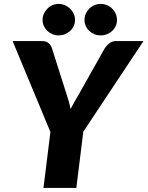

<svg xmlns="http://www.w3.org/2000/svg" viewBox="-20 -932 732 952"><path d="M42.5 0ZM393 -279 358.5 0H195.5L230 -277.5L42.5 -728.5H187.5Q208.5 -728.5 220.2 -718.8Q232 -709 237.5 -693L307.5 -472.5Q322.5 -429.5 330 -391.5Q339.5 -410.5 350.8 -430.2Q362 -450 375.5 -472.5L499.5 -693Q508 -706 522 -717.2Q536 -728.5 556.5 -728.5H691.5ZM352 -833Q352 -817 345.5 -803Q339 -789 327.8 -778.8Q316.5 -768.5 301.8 -762.5Q287 -756.5 270 -756.5Q254 -756.5 239.8 -762.5Q225.5 -768.5 214.8 -778.8Q204 -789 197.5 -803Q191 -817 191 -833Q191 -849.5 197.5 -863.8Q204 -878 214.8 -889Q225.5 -900 239.8 -906.2Q254 -912.5 270 -912.5Q287 -912.5 301.8 -906.2Q316.5 -900 327.8 -889Q339 -878 345.5 -863.8Q352 -849.5 352 -833ZM560 -833Q560 -817 553.8 -803Q547.5 -789 536.5 -778.8Q525.5 -768.5 510.8 -762.5Q496 -756.5 479 -756.5Q462.5 -756.5 448 -762.5Q433.5 -768.5 422.5 -778.8Q411.5 -789 405.2 -803Q399 -817 399 -833Q399 -849.5 405.2 -863.8Q411.5 -878 422.5 -889Q433.5 -900 448 -906.2Q462.5 -912.5 479 -912.5Q496 -912.5 510.8 -906.2Q525.5 -900 536.5 -889Q547.5 -878 553.8 -863.8Q560 -849.5 560 -833Z"/></svg>

Font: Lato Black
Style: Italic
Weight: 900
Italic angle: -7°
Designer: Lukasz Dziedzic
Foundry: tyPoland Lukasz Dziedzic
Version: Version 2.007; 2014-02-27